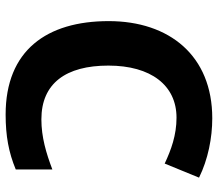

<svg xmlns="http://www.w3.org/2000/svg" viewBox="-66 -698 774 682"><g transform="rotate(90 321.0 -357.0)"><path d="M398 -597C460 -597 512 -578 561 -555L611 -677C546 -709 470 -724 400 -724C178 -724 55 -572 55 -356C55 -136 159 10 387 10C463 10 522 -1 582 -26V-156C524 -134 467 -117 404 -117C276 -117 213 -204 213 -355C213 -506 283 -597 398 -597Z"/></g></svg>

Font: Noto Sans Lao UI
Style: Bold
Weight: 700
Designer: Monotype Design Team
Foundry: Monotype Imaging Inc.
Version: Version 2.000